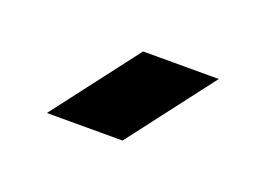

<svg xmlns="http://www.w3.org/2000/svg" viewBox="-39 -393 405 292"><g transform="rotate(20 163.0 -247.0)"><path d="M49 -178H171.5L277 -316H154.5Z"/></g></svg>

Font: Din Kursivschrift
Style: Breit
Weight: 400
Version: Version 1.089